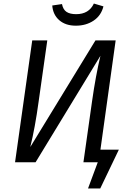

<svg xmlns="http://www.w3.org/2000/svg" viewBox="-20 -916 729 1084"><path d="M275 -885 330 -893Q336 -862 355.5 -849Q375 -836 410 -836Q482 -836 510 -896L564 -880Q551 -828 508.5 -799.5Q466 -771 408 -771Q350 -771 314.5 -802Q279 -833 275 -885ZM651 -71 546 148H477L532 0H451L500 -346Q520 -487 547 -601L181 0H65L162 -688H247L198 -342Q178 -195 151 -86L519 -688H633L547 -71Z"/></svg>

Font: FiraGO Book
Style: Italic
Weight: 350
Italic angle: -8°
Designer: bBox Type GmbH
Foundry: bBox Type GmbH
Version: Version 1.001